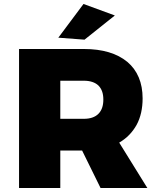

<svg xmlns="http://www.w3.org/2000/svg" viewBox="-20 -948 787 968"><path d="M487 0H723L581 -229C619 -251 648 -281 669 -319C689 -356 699 -401 699 -452C699 -531 673 -593 622 -636C570 -679 497 -701 403 -701H76V0H284V-189H394ZM284 -349V-541H403C434 -541 459 -533 476 -517C493 -500 501 -477 501 -446C501 -415 493 -391 476 -374C459 -357 434 -349 403 -349ZM401 -928 274 -758 406 -748 559 -870Z"/></svg>

Font: Argentum Sans ExtraBold
Style: Regular
Weight: 800
Designer: Julieta Ulanovsky
Foundry: Julieta Ulanovsky
Version: Version 5.001;February 15, 2019;FontCreator 11.5.0.2425 64-b